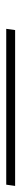

<svg xmlns="http://www.w3.org/2000/svg" viewBox="252 -294 68 616"><g transform="rotate(-90 286.0 14.0)"><path d="M-2.5 28.5H497.5L501.5 0H1.5Z"/></g></svg>

Font: HK Grotesk ExtraLight
Style: Italic
Weight: 200
Italic angle: -16°
Designer: Alfredo Marco Pradil
Foundry: Hanken Design Co.
Version: Version 3.001;FEAKit 1.0